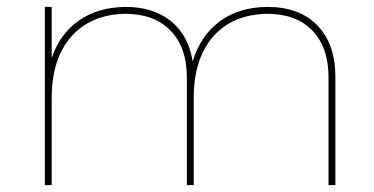

<svg xmlns="http://www.w3.org/2000/svg" viewBox="-20 -537 1086 557"><path d="M953 -313V0H933V-313Q933 -400 886 -448.5Q839 -497 755 -497Q654 -495 598 -430.5Q542 -366 542 -253V0H522V-313Q522 -400 474.5 -448.5Q427 -497 343 -497Q243 -495 186.5 -430.5Q130 -366 130 -253V0H110V-517H130V-369Q154 -439 209 -477.5Q264 -516 344 -517Q425 -517 476 -475.5Q527 -434 539 -359Q562 -434 617.5 -475Q673 -516 755 -517Q849 -517 901 -463Q953 -409 953 -313Z"/></svg>

Font: Gontserrat Thin
Style: Regular
Weight: 250
Designer: Julieta Ulanovsky
Foundry: Julieta Ulanovsky
Version: Version 6.001